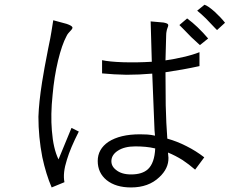

<svg xmlns="http://www.w3.org/2000/svg" viewBox="-20 -823 1040 822"><path d="M679.7 -726.6 625 -731.4 629.9 -558.6Q566.4 -554.7 505.9 -556.6Q448.2 -558.6 417 -565.4V-508.8Q466.8 -503.9 521.5 -502.9Q575.2 -502.9 631.8 -507.8L641.6 -264.6L643.6 -242.2Q626 -246.1 610.4 -247.1Q593.8 -248 579.1 -248Q494.1 -248 444.3 -215.8Q398.4 -184.6 398.4 -133.8Q398.4 -83 436.5 -51.8Q475.6 -20.5 541 -20.5Q616.2 -20.5 662.1 -64.5Q702.1 -101.6 701.2 -147.5L699.2 -169.9Q730.5 -157.2 761.7 -137.7Q788.1 -120.1 815.4 -96.7L854.5 -149.4Q819.3 -176.8 778.3 -197.3Q738.3 -217.8 696.3 -229.5Q691.4 -293 689.5 -372.1Q688.5 -440.4 688.5 -513.7Q724.6 -519.5 760.7 -525.4Q798.8 -532.2 834 -540V-599.6Q804.7 -587.9 765.6 -579.1Q729.5 -570.3 688.5 -564.5L691.4 -671.9Q691.4 -681.6 693.4 -690.4Q694.3 -696.3 697.3 -704.1Q702.1 -714.8 699.2 -718.8Q696.3 -723.6 679.7 -726.6ZM559.6 -196.3Q582 -196.3 603.5 -194.3Q624 -192.4 644.5 -187.5Q641.6 -125 613.3 -98.6Q588.9 -76.2 541 -76.2Q500 -76.2 476.6 -95.7Q455.1 -112.3 457 -136.7Q459 -161.1 484.4 -177.7Q512.7 -196.3 559.6 -196.3ZM265.6 -720.7 208 -736.3Q206.1 -720.7 200.2 -687.5Q197.3 -667 186.5 -616.2Q168 -522.5 160.2 -471.7Q146.5 -384.8 144.5 -323.2Q144.5 -236.3 161.1 -150.4Q176.8 -77.1 201.2 -20.5L255.9 -43Q248 -82 266.6 -139.6Q281.2 -188.5 317.4 -259.8L286.1 -275.4L230.5 -140.6Q208 -186.5 202.1 -263.7Q196.3 -332 205.1 -416Q211.9 -494.1 228.5 -563.5Q245.1 -631.8 264.6 -668Q267.6 -674.8 272.5 -680.7Q275.4 -684.6 281.2 -690.4Q292 -701.2 290 -706.1Q288.1 -712.9 265.6 -720.7ZM855.5 -802.7 824.2 -777.3Q837.9 -766.6 861.3 -744.1Q874 -730.5 900.4 -703.1L909.2 -694.3L943.4 -725.6Q925.8 -748 900.4 -771.5Q871.1 -797.9 855.5 -802.7ZM781.2 -744.1 748 -715.8 765.6 -698.2Q787.1 -675.8 798.8 -664.1Q820.3 -643.6 835.9 -629.9L871.1 -658.2Q850.6 -682.6 825.2 -707Q804.7 -726.6 781.2 -744.1Z"/></svg>

Font: DotumChe
Style: Regular
Weight: 400
Monospace: yes
Version: Version 2.21